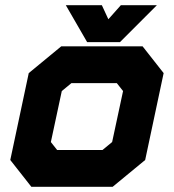

<svg xmlns="http://www.w3.org/2000/svg" viewBox="-20 -718 668 738"><path d="M100.5 0 19.5 -103 90.5 -437 215.5 -540H528L609 -437L538 -103L413 0ZM155.5 -71H394L474.5 -141L530.5 -403L479 -470H236.5L156 -403L100 -141ZM155.5 -71 100 -141 156 -403 236.5 -470H479L530.5 -403L474.5 -141L394 -71ZM199.5 -141.5H374L411 -172L453 -368L429 -398.5H254.5L217.5 -368L175.5 -172ZM315 -556 233 -698H371.5L396.5 -644L444.5 -698H583L441 -556ZM356.5 -595H413.5L468.5 -653L413.5 -595H356.5L326.5 -653Z"/></svg>

Font: Tourney Black
Style: Italic
Weight: 900
Italic angle: -12°
Version: Version 1.015